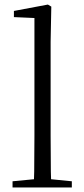

<svg xmlns="http://www.w3.org/2000/svg" viewBox="-20 -822 370 842"><path d="M35 0V-27L129 -36Q129 -52 130 -70Q130 -109 130.5 -150.5Q131 -192 131 -227V-743L41 -747V-774L190 -802L205 -793L202 -639V-227Q202 -192 202.5 -150.5Q203 -109 203 -70Q204 -52 204 -36L295 -27V0Z"/></svg>

Font: Early Summer Mincho Light
Style: Regular
Weight: 300
Designer: GuiWonder
Version: Version 1.002